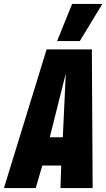

<svg xmlns="http://www.w3.org/2000/svg" viewBox="-59 -952 538 972"><path d="M-39 0 177 -702H406L410 0H247L251 -114H155L122 0ZM193 -257H259L274 -580ZM230 -744 306 -932H459L345 -744Z"/></svg>

Font: Georama Condensed ExtraBold
Style: Italic
Weight: 800
Width: 3
Italic angle: -9°
Designer: Jean-Baptiste Levee
Foundry: Production Type
Version: Version 1.000